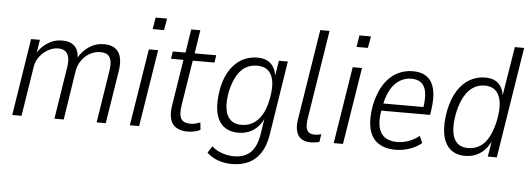

<svg xmlns="http://www.w3.org/2000/svg" viewBox="-54 -866 3342 1215"><g transform="rotate(5 1616.5 -258.5)"><path d="M40 0 117 -489H173L158 -394H153Q175 -438 218.5 -467.5Q262 -497 314 -497Q365 -497 392 -471.5Q419 -446 421 -395L418 -394Q443 -440 485.5 -468.5Q528 -497 582 -497Q622 -497 649 -479.5Q676 -462 686 -425.5Q696 -389 687 -333L634 0H576L627 -324Q635 -371 629 -397Q623 -423 606.5 -434Q590 -445 562 -445Q527 -445 496 -428Q465 -411 443.5 -381Q422 -351 415 -310L367 0H308L359 -324Q367 -371 360 -397Q353 -423 336 -434Q319 -445 294 -445Q269 -445 244.5 -434.5Q220 -424 199.5 -406Q179 -388 165.5 -364Q152 -340 148 -311L99 0Z M878 -619 890 -693H963L950 -619ZM787 0 865 -489H924L846 0Z M1153 8Q1113 8 1085 -7.5Q1057 -23 1045.5 -57Q1034 -91 1042 -145L1089 -442H1010L1017 -489H1098L1121 -638H1179L1156 -489H1293L1286 -442H1148L1102 -153Q1093 -93 1109 -68Q1125 -43 1168 -43Q1184 -43 1200 -47Q1216 -51 1230 -57L1235 -10Q1221 -2 1197.5 3Q1174 8 1153 8Z M1450 188Q1407 188 1365.5 174Q1324 160 1292 130L1319 87Q1340 106 1364 117Q1388 128 1412 133Q1436 138 1460 138Q1527 138 1565 101Q1603 64 1616 -13L1635 -136H1641Q1626 -95 1600.5 -67Q1575 -39 1543.5 -26Q1512 -13 1475 -13Q1414 -13 1377.5 -45Q1341 -77 1330.5 -137.5Q1320 -198 1336 -282Q1347 -337 1368 -377Q1389 -417 1418 -444Q1447 -471 1481.5 -484Q1516 -497 1555 -497Q1612 -497 1643 -465Q1674 -433 1678 -375H1673L1691 -489H1748L1674 -17Q1663 51 1634 97Q1605 143 1558.5 165.5Q1512 188 1450 188ZM1490 -64Q1530 -64 1562 -82.5Q1594 -101 1618 -140Q1642 -179 1654 -241Q1674 -341 1649 -393.5Q1624 -446 1557 -446Q1517 -446 1485 -427.5Q1453 -409 1430 -369.5Q1407 -330 1393 -269Q1374 -170 1399 -117Q1424 -64 1490 -64Z M1938 8Q1879 8 1856 -29Q1833 -66 1844 -132L1935 -705H1994L1904 -137Q1901 -114 1902 -92.5Q1903 -71 1915.5 -57Q1928 -43 1956 -43Q1968 -43 1980.5 -45Q1993 -47 1999 -49L1991 1Q1973 5 1961.5 6.5Q1950 8 1938 8Z M2173 -619 2185 -693H2258L2245 -619ZM2082 0 2160 -489H2219L2141 0Z M2475 8Q2407 8 2363.5 -22Q2320 -52 2306 -113Q2292 -174 2309 -265Q2326 -343 2359.5 -394.5Q2393 -446 2440 -471.5Q2487 -497 2542 -497Q2597 -497 2631.5 -472Q2666 -447 2678.5 -395Q2691 -343 2679 -263L2674 -231H2349L2357 -277H2644L2626 -261Q2637 -330 2630 -371Q2623 -412 2599 -430.5Q2575 -449 2536 -449Q2498 -449 2463.5 -428.5Q2429 -408 2405 -365.5Q2381 -323 2369 -257L2365 -238Q2353 -169 2363 -126Q2373 -83 2403.5 -62.5Q2434 -42 2482 -42Q2514 -42 2550 -54Q2586 -66 2621 -93L2640 -49Q2605 -20 2561 -6Q2517 8 2475 8Z M2916 8Q2856 8 2819.5 -26Q2783 -60 2773 -122.5Q2763 -185 2780 -272Q2796 -347 2828 -397Q2860 -447 2905 -472Q2950 -497 3001 -497Q3059 -497 3089 -465.5Q3119 -434 3123 -377H3118L3171 -705H3230L3118 0H3061L3080 -117H3085Q3069 -74 3043 -46Q3017 -18 2985 -5Q2953 8 2916 8ZM2932 -43Q2972 -43 3004.5 -62.5Q3037 -82 3060.5 -124Q3084 -166 3098 -230Q3119 -334 3094.5 -390Q3070 -446 3003 -446Q2964 -446 2931.5 -426Q2899 -406 2875 -364.5Q2851 -323 2837 -258Q2817 -154 2840.5 -98.5Q2864 -43 2932 -43Z"/></g></svg>

Font: Nunito Sans 10pt Condensed Light
Style: Italic
Weight: 300
Width: 3
Italic angle: -9°
Designer: Vernon Adams
Foundry: Vernon Adams
Version: Version 3.101;gftools[0.9.27]